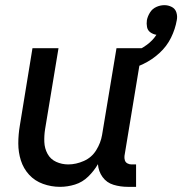

<svg xmlns="http://www.w3.org/2000/svg" viewBox="-20 -717 707 745"><path d="M213 8Q242 8 271 -1Q300 -10 322.5 -32Q345 -54 360 -80Q362 -52 378 -30Q394 -8 420.5 0Q447 8 476 8H508V-79H490Q482 -79 474.5 -83Q467 -87 464.5 -95Q462 -103 463 -112L532 -530H432L376 -193Q371 -163 353.5 -134.5Q336 -106 305.5 -92.5Q275 -79 245 -79Q220 -79 198 -89Q176 -99 164.5 -120Q153 -141 152 -166Q151 -191 155 -216L207 -530H106L57 -230Q51 -195 51 -160.5Q51 -126 61 -94.5Q71 -63 93 -39Q115 -15 147 -3.5Q179 8 213 8ZM468 -443Q503 -453 536.5 -469Q570 -485 598.5 -511Q627 -537 643.5 -570.5Q660 -604 666 -639Q669 -654 664.5 -668.5Q660 -683 646.5 -690Q633 -697 618 -697Q602 -697 586.5 -690Q571 -683 562 -668.5Q553 -654 550 -639Q548 -625 550.5 -612Q553 -599 563.5 -591.5Q574 -584 587 -582Q572 -559 549 -542.5Q526 -526 501 -515.5Q476 -505 450 -499Z"/></svg>

Font: Iosevka Sparkle Medium
Style: Italic
Weight: 500
Italic angle: -9°
Designer: Belleve Invis
Foundry: Belleve Invis
Version: Version 4.5.0; ttfautohint (v1.8.3)